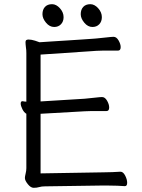

<svg xmlns="http://www.w3.org/2000/svg" viewBox="-20 -888 678 918"><path d="M422 -759Q400 -759 383 -779.5Q366 -800 366 -820Q366 -842 378 -855Q390 -868 412 -868Q432 -868 449.5 -848.5Q467 -829 467 -806Q467 -785 454.5 -772Q442 -759 422 -759ZM239 -759Q217 -759 200 -779.5Q183 -800 183 -820Q183 -842 195 -855Q207 -868 229 -868Q249 -868 266.5 -848.5Q284 -829 284 -806Q284 -785 271.5 -772Q259 -759 239 -759ZM576 2Q568 1 541.5 0Q515 -1 489 -1H473L195 3Q179 3 167.5 6.5Q156 10 141 10Q127 10 113 -7.5Q99 -25 99 -37Q99 -44 102.5 -58Q106 -72 106 -84V-344Q95 -350 87 -366Q79 -382 79 -393Q79 -404 87 -404H89Q93 -403 97.5 -402.5Q102 -402 106 -402V-604Q106 -620 106 -634.5Q106 -649 104 -661Q103 -670 102.5 -675.5Q102 -681 102 -685Q102 -695 107 -697Q112 -699 116 -699Q130 -699 147.5 -693.5Q165 -688 169 -686Q195 -688 229.5 -690Q264 -692 301 -694.5Q338 -697 369.5 -699Q401 -701 420.5 -702.5Q440 -704 440 -704Q463 -706 488.5 -709Q514 -712 523 -712Q537 -712 547 -694.5Q557 -677 557 -663Q557 -646 544 -646H502Q487 -646 471 -646Q455 -646 441 -645L174 -627V-403L385 -416Q408 -418 433.5 -421Q459 -424 468 -424Q482 -424 492 -406.5Q502 -389 502 -374Q502 -357 489 -357H447Q432 -357 416 -357Q400 -357 386 -356L174 -344V-59L472 -64Q494 -64 517 -65Q540 -66 555 -67H556Q569 -67 578.5 -48.5Q588 -30 588 -14Q588 2 577 2Z"/></svg>

Font: QiushuiShotai
Style: Regular
Weight: 600
Designer: Fontworks Inc.
Foundry: Fontworks Inc.
Version: Version 1.250